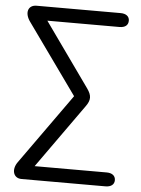

<svg xmlns="http://www.w3.org/2000/svg" viewBox="-59 -751 718 977"><g transform="rotate(5 300.0 -262.5)"><path d="M88 180H517C545 180 562 167 562 145C562 122 545 109 517 109H149L381 -217C406 -251 405 -274 381 -308L149 -634H517C545 -634 562 -646 562 -670C562 -692 545 -705 517 -705H88C44 -705 31 -664 62 -621L318 -263L62 96C33 136 46 180 88 180Z"/></g></svg>

Font: SN Pro Book
Style: Regular
Weight: 350
Designer: Tobias Whetton
Foundry: Supernotes
Version: Version 1.003;Glyphs 3.3 (3324)